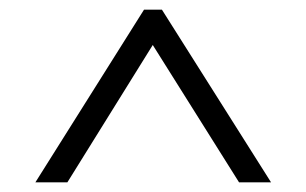

<svg xmlns="http://www.w3.org/2000/svg" viewBox="-20 -720 632 396"><path d="M277 -700H314L539 -344H473L282 -648H308L119 -344H53Z"/></svg>

Font: Pathway Extreme 8pt Thin Light
Style: Regular
Weight: 300
Version: Version 1.001;gftools[0.9.26]